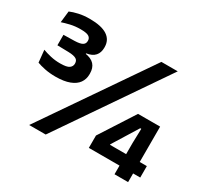

<svg xmlns="http://www.w3.org/2000/svg" viewBox="-135 -832 1074 1016"><g transform="rotate(30 401.5 -323.5)"><path d="M139 -291Q103.5 -291 73.2 -297.2Q43 -303.5 25 -310.5L17.5 -385Q38.5 -377 66.5 -370.5Q94.5 -364 125 -364Q166 -364 180.2 -374.5Q194.5 -385 194.5 -401.5V-403.5Q194.5 -411.5 191.5 -418Q188.5 -424.5 181.8 -428.8Q175 -433 163.5 -435.5Q152 -438 134.5 -438.5L65.5 -440V-504L133 -505.5Q166 -506.5 179.8 -514.8Q193.5 -523 193.5 -539.5V-542Q193.5 -558 180 -566.5Q166.5 -575 130 -575Q96.5 -575 68 -568.2Q39.5 -561.5 19.5 -554.5L27.5 -624.5Q48 -633.5 77.8 -640.2Q107.5 -647 144.5 -647Q216 -647 251.5 -623.8Q287 -600.5 287 -556.5V-552.5Q287 -522.5 270.5 -503.5Q254 -484.5 218.5 -479V-469L214 -476.5Q253.5 -470.5 271.5 -450.5Q289.5 -430.5 289.5 -396.5V-391.5Q289.5 -362 273.5 -339.2Q257.5 -316.5 224 -303.8Q190.5 -291 139 -291ZM147 0 586 -639H686L248 0ZM668.5 0V-191.5L671 -279H664.5L570 -126.5V-98.5L530.5 -123H795V-53H481V-128.5L616.5 -339H751.5V0Z"/></g></svg>

Font: Anek Gujarati SemiBold
Style: Regular
Weight: 600
Designer: Mrunmayee Ghaisas (Gujarati), Yesha Goshar (Latin)
Foundry: Ek Type
Version: Version 1.003